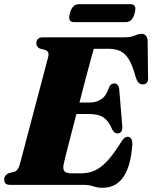

<svg xmlns="http://www.w3.org/2000/svg" viewBox="-30 -877 723 911"><path d="M365.5 0H17.5Q1.5 0 -4.2 -7Q-10 -14 -10 -25.5Q-10 -36.5 -3.8 -44Q2.5 -51.5 10.5 -55L38 -62Q56 -68 63 -94Q67.5 -110 78 -149.8Q88.5 -189.5 102.5 -243Q116.5 -296.5 131.8 -354Q147 -411.5 161 -464Q175 -516.5 185 -555.2Q195 -594 199 -608.5Q204.5 -633 184.5 -640L159 -646.5Q142.5 -655 142.5 -670.5Q142.5 -700 174.5 -700H560.5Q592 -700 609.5 -708.2Q627 -716.5 641.5 -716.5Q667 -716.5 670.5 -685L672.5 -512.5Q675.5 -480.5 652 -477Q639.5 -475 630.2 -482.2Q621 -489.5 614 -511Q599.5 -564.5 582.5 -593.5Q565.5 -622.5 542 -634Q518.5 -645.5 484 -645.5H415Q411.5 -633.5 401 -595.2Q390.5 -557 376.2 -503.2Q362 -449.5 347 -390.5H397.5Q426 -390.5 450.2 -406Q474.5 -421.5 487.5 -463Q496 -481 511 -481Q532.5 -481 535.5 -455L550 -280.5Q553.5 -244.5 527.5 -244Q512 -243.5 502 -263.5Q486.5 -302 462.2 -319Q438 -336 393.5 -336H332.5Q318 -280 305 -230Q292 -180 283.2 -145Q274.5 -110 272.5 -99.5Q267 -75.5 275.5 -65Q284 -54.5 311.5 -54.5H352Q389 -54.5 418.8 -67.5Q448.5 -80.5 477.8 -111.8Q507 -143 541.5 -198Q558.5 -228 575 -228Q598 -228 598 -193.5Q584.5 14 456.5 14Q433.5 14 412.8 7Q392 0 365.5 0ZM301.5 -814Q312.5 -857 344 -857H589Q605 -857 610 -847.2Q615 -837.5 609 -814.5Q598 -772 566.5 -772H321.5Q290 -772 301.5 -814Z"/></svg>

Font: Fraunces 144pt S050 Black
Style: Italic
Weight: 900
Italic angle: -16°
Version: Version 1.000; ttfautohint (v1.8.3)